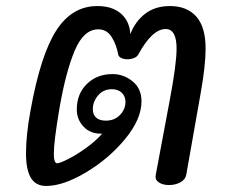

<svg xmlns="http://www.w3.org/2000/svg" viewBox="-20 -610 757 635"><path d="M660 -449Q660 -392 643 -298L596 -32Q593 -16 576.5 -7Q560 2 539 2Q518 2 505 -7Q492 -16 495 -31L542 -282Q564 -399 564 -449Q564 -514 528 -514Q483 -514 437 -429Q433 -422 423 -418Q413 -414 402 -414Q390 -414 381.5 -418Q373 -422 371 -429Q366 -460 350 -486.5Q334 -513 305 -513Q257 -513 227.5 -443.5Q198 -374 177 -254Q158 -142 158 -102Q158 -70 169 -70Q178 -70 206.5 -84.5Q235 -99 266.5 -122Q298 -145 318 -168H313Q278 -168 256 -191.5Q234 -215 234 -248Q234 -300 267.5 -332.5Q301 -365 352 -365Q389 -365 418.5 -341Q448 -317 448 -275Q448 -216 394 -150.5Q340 -85 264.5 -40Q189 5 133 5Q98 5 82 -22Q66 -49 66 -103Q66 -164 81 -245Q114 -428 166 -509Q218 -590 302 -590Q352 -590 380.5 -564.5Q409 -539 411 -497Q427 -539 460 -564.5Q493 -590 542 -590Q598 -590 629 -555.5Q660 -521 660 -449ZM330 -211Q359 -211 377 -230Q395 -249 395 -273Q395 -291 383 -303Q371 -315 350 -315Q322 -315 304.5 -294.5Q287 -274 287 -249Q287 -231 298 -221Q309 -211 330 -211Z"/></svg>

Font: Mali Medium
Style: Italic
Weight: 500
Italic angle: -10°
Version: Version 1.000; ttfautohint (v1.6)